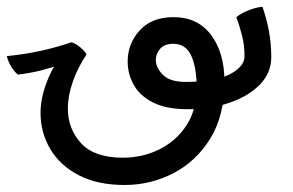

<svg xmlns="http://www.w3.org/2000/svg" viewBox="-65 -400 844 553"><path d="M293.9 132.8Q215.8 132.8 161.9 104.7Q107.9 76.7 79.8 29.3Q51.8 -18.1 51.8 -75.2Q51.8 -122.6 75.2 -177.2Q98.6 -231.9 141.6 -274.4Q152.3 -270.5 164.6 -262.2Q176.8 -253.9 184.1 -242.7Q159.2 -206.5 144.8 -165Q130.4 -123.5 130.4 -87.9Q130.4 -28.8 168.7 12.7Q207 54.2 288.6 54.2Q346.2 54.2 394.8 29.8Q443.4 5.4 472.4 -39.6Q501.5 -84.5 501.5 -147Q501.5 -205.1 485.8 -239.5Q470.2 -273.9 433.6 -273.9Q409.2 -273.9 396.5 -259.8Q383.8 -245.6 383.8 -227.5Q383.8 -205.1 404.1 -184.6Q424.3 -164.1 469.2 -164.1Q554.2 -164.1 596.7 -186Q639.2 -208 639.2 -237.8Q639.2 -269.5 632.6 -295.9Q626 -322.3 615.7 -350.6Q628.4 -361.3 650.1 -370.1Q671.9 -378.9 690.9 -380.4Q703.1 -345.7 709.7 -309.8Q716.3 -273.9 716.3 -235.4Q716.3 -189.9 683.3 -156.2Q650.4 -122.6 595.7 -104Q541 -85.4 475.6 -85.4Q414.1 -85.4 376 -104.7Q337.9 -124 320.3 -155.5Q302.7 -187 302.7 -222.7Q302.7 -274.4 337.4 -312.5Q372.1 -350.6 434.6 -350.6Q504.4 -350.6 543 -299.3Q581.5 -248 581.5 -164.6Q581.5 -67.4 540.8 -1.2Q500 64.9 434.3 98.9Q368.7 132.8 293.9 132.8ZM-13.7 -185.1Q-25.4 -195.3 -33.7 -209.7Q-42 -224.1 -45.4 -238.3Q10.7 -244.1 56.9 -254.6Q103 -265.1 140.6 -278.3Q153.8 -274.4 167.2 -262.9Q180.7 -251.5 184.1 -242.7Q145 -227.1 113.8 -215.8Q82.5 -204.6 52.5 -197Q22.5 -189.5 -13.7 -185.1Z"/></svg>

Font: Harmattan SemiBold
Style: Regular
Weight: 600
Designer: George W. Nuss III and SIL International
Foundry: SIL International
Version: Version 4.000